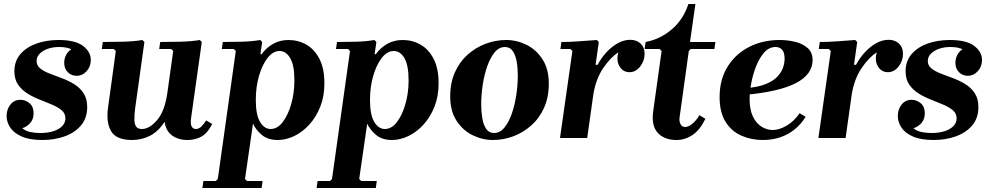

<svg xmlns="http://www.w3.org/2000/svg" viewBox="-20 -690 4956 960"><path d="M192 10Q128 10 88.5 -7.5Q49 -25 31 -52.5Q13 -80 13 -110Q13 -143 32 -167Q51 -191 82 -191Q107 -191 127.5 -174Q148 -157 148 -124Q148 -90 125.5 -69Q103 -48 80 -48Q65 -48 52 -57Q39 -66 39 -81H72Q72 -62 98.5 -43.5Q125 -25 182 -25Q219 -25 247 -34Q275 -43 291 -59.5Q307 -76 307 -98Q307 -123 288.5 -138.5Q270 -154 241 -166.5Q212 -179 179.5 -191.5Q147 -204 118 -222Q89 -240 70.5 -266.5Q52 -293 52 -334Q52 -385 82.5 -420Q113 -455 163 -472.5Q213 -490 273 -490Q356 -490 395 -460.5Q434 -431 434 -390Q434 -357 413 -334Q392 -311 362 -311Q337 -311 319 -329Q301 -347 301 -376Q301 -405 318.5 -427.5Q336 -450 360 -450Q375 -450 385.5 -439Q396 -428 396 -407H366Q366 -425 343 -440Q320 -455 276 -455Q243 -455 217.5 -445.5Q192 -436 177.5 -420.5Q163 -405 163 -385Q163 -362 181.5 -347.5Q200 -333 228.5 -322Q257 -311 289.5 -299Q322 -287 350.5 -269.5Q379 -252 397.5 -224.5Q416 -197 416 -154Q416 -100 385.5 -63.5Q355 -27 304 -8.5Q253 10 192 10Z M1011 -88 1041 -70Q1018 -24 987 -7Q956 10 918 10Q871 10 840 -13Q809 -36 803 -81Q772 -33 730.5 -11.5Q689 10 640 10Q562 10 536 -33.5Q510 -77 520 -150L559 -435L549 -445H489L494 -480Q541 -480 596.5 -481.5Q652 -483 692 -490L702 -480L656 -150Q651 -113 652 -89.5Q653 -66 662 -55.5Q671 -45 690 -45Q727 -45 765.5 -89.5Q804 -134 817 -227L846 -435L836 -445H776L781 -480Q828 -480 883.5 -481.5Q939 -483 979 -490L989 -480L936 -104Q931 -69 938.5 -57Q946 -45 959 -45Q974 -45 986.5 -57Q999 -69 1011 -88Z M992 250 997 215H1059L1069 205L1159 -435L1149 -445H1089L1094 -480Q1141 -480 1191 -481.5Q1241 -483 1281 -490L1291 -480L1282 -419H1288Q1312 -452 1346 -471Q1380 -490 1422 -490Q1471 -490 1511.5 -467Q1552 -444 1577 -396Q1602 -348 1602 -273Q1602 -209 1581.5 -157Q1561 -105 1527 -67.5Q1493 -30 1451.5 -10Q1410 10 1369 10Q1319 10 1288.5 -16Q1258 -42 1245 -72L1205 205L1215 215H1293L1288 250ZM1259 -191Q1259 -115 1280.5 -80Q1302 -45 1333 -45Q1367 -45 1393.5 -79.5Q1420 -114 1436 -169.5Q1452 -225 1452 -288Q1452 -364 1431 -399.5Q1410 -435 1378 -435Q1345 -435 1318 -400.5Q1291 -366 1275 -310.5Q1259 -255 1259 -191Z M1563 250 1568 215H1630L1640 205L1730 -435L1720 -445H1660L1665 -480Q1712 -480 1762 -481.5Q1812 -483 1852 -490L1862 -480L1853 -419H1859Q1883 -452 1917 -471Q1951 -490 1993 -490Q2042 -490 2082.5 -467Q2123 -444 2148 -396Q2173 -348 2173 -273Q2173 -209 2152.5 -157Q2132 -105 2098 -67.5Q2064 -30 2022.5 -10Q1981 10 1940 10Q1890 10 1859.5 -16Q1829 -42 1816 -72L1776 205L1786 215H1864L1859 250ZM1830 -191Q1830 -115 1851.5 -80Q1873 -45 1904 -45Q1938 -45 1964.5 -79.5Q1991 -114 2007 -169.5Q2023 -225 2023 -288Q2023 -364 2002 -399.5Q1981 -435 1949 -435Q1916 -435 1889 -400.5Q1862 -366 1846 -310.5Q1830 -255 1830 -191Z M2511 -490Q2564 -490 2612.5 -466Q2661 -442 2692.5 -393.5Q2724 -345 2724 -272Q2724 -204 2700.5 -151.5Q2677 -99 2636.5 -63Q2596 -27 2546.5 -8.5Q2497 10 2444 10Q2392 10 2343 -14Q2294 -38 2262.5 -86.5Q2231 -135 2231 -208Q2231 -276 2254.5 -328.5Q2278 -381 2318.5 -417Q2359 -453 2409 -471.5Q2459 -490 2511 -490ZM2450 -25Q2480 -25 2502 -52Q2524 -79 2539 -122Q2554 -165 2561.5 -215.5Q2569 -266 2569 -312Q2569 -349 2563.5 -381.5Q2558 -414 2544 -434.5Q2530 -455 2505 -455Q2475 -455 2453 -428Q2431 -401 2416 -358Q2401 -315 2393.5 -265Q2386 -215 2386 -168Q2386 -132 2391.5 -99Q2397 -66 2411 -45.5Q2425 -25 2450 -25Z M2780 0 2842 -435 2832 -445H2782L2787 -480Q2826 -480 2875 -483.5Q2924 -487 2964 -490L2974 -480L2958 -366H2968Q2988 -403 3014.5 -431Q3041 -459 3071 -475Q3101 -491 3131 -491Q3163 -491 3183 -472Q3203 -453 3203 -421Q3203 -386 3181 -357.5Q3159 -329 3127 -329Q3100 -329 3083.5 -349.5Q3067 -370 3067 -398Q3067 -413 3072 -428Q3034 -405 2997 -351Q2960 -297 2947 -220L2916 0Z M3363 10Q3302 10 3269 -25.5Q3236 -61 3246 -134L3288 -435L3278 -445H3203L3208 -480Q3279 -493 3337.5 -542Q3396 -591 3422 -670H3457L3430 -480H3557L3552 -445H3434L3424 -435L3378 -104Q3375 -84 3382.5 -69.5Q3390 -55 3406 -55Q3422 -55 3442 -71.5Q3462 -88 3477 -114L3507 -96Q3480 -40 3442.5 -15Q3405 10 3363 10Z M3793 10Q3737 10 3687.5 -11.5Q3638 -33 3608 -80.5Q3578 -128 3578 -205Q3578 -292 3617.5 -356Q3657 -420 3725 -455Q3793 -490 3878 -490Q3918 -490 3955.5 -481Q3993 -472 4018 -450Q4043 -428 4043 -390Q4043 -354 4022 -325Q4001 -296 3959.5 -274.5Q3918 -253 3855.5 -238.5Q3793 -224 3709 -216V-249Q3771 -254 3809.5 -270Q3848 -286 3868 -308Q3888 -330 3895.5 -353Q3903 -376 3903 -396Q3903 -428 3890.5 -441.5Q3878 -455 3858 -455Q3826 -455 3802 -428.5Q3778 -402 3761.5 -361Q3745 -320 3736.5 -275.5Q3728 -231 3728 -195Q3728 -141 3745 -106.5Q3762 -72 3788.5 -56Q3815 -40 3843 -40Q3876 -40 3913 -61.5Q3950 -83 3978 -124L4008 -106Q3987 -71 3955 -44.5Q3923 -18 3882.5 -4Q3842 10 3793 10Z M4072 0 4134 -435 4124 -445H4074L4079 -480Q4118 -480 4167 -483.5Q4216 -487 4256 -490L4266 -480L4250 -366H4260Q4280 -403 4306.5 -431Q4333 -459 4363 -475Q4393 -491 4423 -491Q4455 -491 4475 -472Q4495 -453 4495 -421Q4495 -386 4473 -357.5Q4451 -329 4419 -329Q4392 -329 4375.5 -349.5Q4359 -370 4359 -398Q4359 -413 4364 -428Q4326 -405 4289 -351Q4252 -297 4239 -220L4208 0Z M4648 10Q4584 10 4544.5 -7.5Q4505 -25 4487 -52.5Q4469 -80 4469 -110Q4469 -143 4488 -167Q4507 -191 4538 -191Q4563 -191 4583.5 -174Q4604 -157 4604 -124Q4604 -90 4581.5 -69Q4559 -48 4536 -48Q4521 -48 4508 -57Q4495 -66 4495 -81H4528Q4528 -62 4554.5 -43.5Q4581 -25 4638 -25Q4675 -25 4703 -34Q4731 -43 4747 -59.5Q4763 -76 4763 -98Q4763 -123 4744.5 -138.5Q4726 -154 4697 -166.5Q4668 -179 4635.5 -191.5Q4603 -204 4574 -222Q4545 -240 4526.5 -266.5Q4508 -293 4508 -334Q4508 -385 4538.5 -420Q4569 -455 4619 -472.5Q4669 -490 4729 -490Q4812 -490 4851 -460.5Q4890 -431 4890 -390Q4890 -357 4869 -334Q4848 -311 4818 -311Q4793 -311 4775 -329Q4757 -347 4757 -376Q4757 -405 4774.5 -427.5Q4792 -450 4816 -450Q4831 -450 4841.5 -439Q4852 -428 4852 -407H4822Q4822 -425 4799 -440Q4776 -455 4732 -455Q4699 -455 4673.5 -445.5Q4648 -436 4633.5 -420.5Q4619 -405 4619 -385Q4619 -362 4637.5 -347.5Q4656 -333 4684.5 -322Q4713 -311 4745.5 -299Q4778 -287 4806.5 -269.5Q4835 -252 4853.5 -224.5Q4872 -197 4872 -154Q4872 -100 4841.5 -63.5Q4811 -27 4760 -8.5Q4709 10 4648 10Z"/></svg>

Font: Brygada 1918
Style: Bold Italic
Weight: 700
Italic angle: -8°
Designer: Mateusz Machalski | Borys Kosmynka | Przemek Hoffer
Foundry: NIEPODLEGLA 2018
Version: Version 3.006